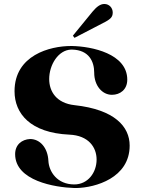

<svg xmlns="http://www.w3.org/2000/svg" viewBox="-20 -917 718 964"><path d="M354 -389C263 -399 227 -458 227 -520C227 -592 273 -666 337 -668H342C427 -666 453 -608 453 -552C453 -487 493 -441 542 -441C583 -441 619 -467 619 -517C619 -648 440 -684 342 -686H336C231 -686 53 -640 53 -459C53 -347 132 -250 328 -241C425 -237 465 -177 465 -116C465 -50 421 9 353 9C267 9 226 -55 223 -109C220 -175 181 -219 131 -219C90 -217 56 -191 56 -143C56 -9 256 24 353 27H365C458 25 631 -23 631 -186C631 -281 556 -367 354 -389ZM512 -809C534 -822 546 -831 546 -854C546 -878 528 -897 504 -897C484 -897 466 -884 445 -859L346 -738L354 -727Z"/></svg>

Font: Purple Purse
Style: Regular
Weight: 400
Designer: Astigmatic (AOETI)
Foundry: Astigmatic (AOETI)
Version: Version 1.000